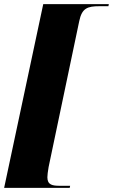

<svg xmlns="http://www.w3.org/2000/svg" viewBox="-44 -780 546 928"><path d="M-24 128H293L295 118H245C210 118 185 114 185 77C185 69 187 48 191 27L339 -678C352 -741 379 -750 437 -750H480L482 -760H165Z"/></svg>

Font: Noto Serif Display Black
Style: Italic
Weight: 900
Italic angle: -12°
Designer: Monotype Design Team
Foundry: Monotype Imaging Inc.
Version: Version 2.009